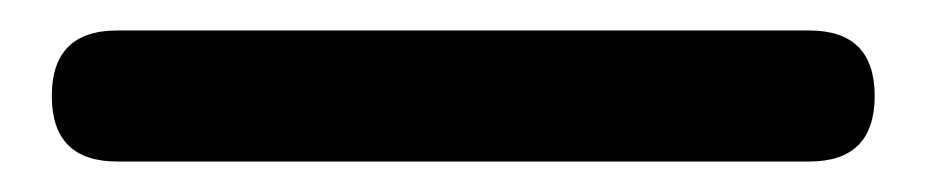

<svg xmlns="http://www.w3.org/2000/svg" viewBox="-20 49 607 126"><path d="M57 155Q14 155 14 112Q14 69 57 69H511Q554 69 554 112Q554 155 511 155H284Z"/></svg>

Font: GenSenRounded JP B
Style: Regular
Weight: 700
Version: Version 1.501;PS 1;hotconv 16.6.51;makeotf.lib2.5.65220